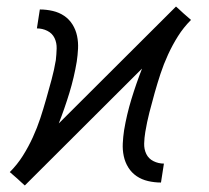

<svg xmlns="http://www.w3.org/2000/svg" viewBox="-20 -559 640 588"><path d="M56 9 46 0Q46 0 46 0Q46 0 46 0L33 -12L10 -32Q33 -55 50 -82Q67 -109 80.5 -138.5Q94 -168 103.5 -197Q113 -226 121.5 -256Q130 -286 138 -315.5Q146 -345 151 -375Q153 -393 153.5 -410.5Q154 -428 147 -442.5Q140 -457 125 -464.5Q110 -472 93 -472L102 -530Q122 -530 141.5 -525.5Q161 -521 176.5 -510.5Q192 -500 202 -484Q212 -468 216 -449Q220 -430 219 -410Q218 -390 215 -370Q207 -322 192.5 -274.5Q178 -227 160 -181L519 -539L529 -530Q529 -530 529 -530Q529 -530 529 -530L542 -518L565 -498Q542 -475 525 -448Q508 -421 494.5 -391.5Q481 -362 471.5 -333Q462 -304 453.5 -274Q445 -244 437.5 -214.5Q430 -185 425 -155Q422 -137 421.5 -119.5Q421 -102 428 -87.5Q435 -73 450 -65.5Q465 -58 482 -58L473 0Q453 0 433.5 -4.5Q414 -9 398.5 -19.5Q383 -30 373 -46Q363 -62 359 -81Q355 -100 356 -120Q357 -140 360 -160Q368 -208 382.5 -255.5Q397 -303 415 -349Z"/></svg>

Font: Iosevka Curly Slab LtEx
Style: Italic
Weight: 300
Width: 7
Italic angle: -9°
Monospace: yes
Designer: Belleve Invis
Foundry: Belleve Invis
Version: Version 11.1.0; ttfautohint (v1.8.3)